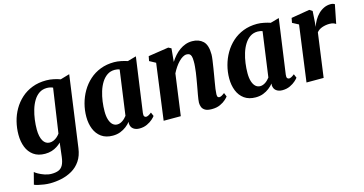

<svg xmlns="http://www.w3.org/2000/svg" viewBox="-83 -935 2950 1558"><g transform="rotate(-15 1392.5 -156.0)"><path d="M472.5 35.5Q464 98.5 435.2 140.5Q406.5 182.5 364.5 206.8Q322.5 231 274.2 241.5Q226 252 178.5 252Q153.5 252 127 248.2Q100.5 244.5 78.8 239.2Q57 234 46.5 228.5L72.5 128.5Q79.5 136 101 148.2Q122.5 160.5 151.5 170.5Q180.5 180.5 209 180.5Q243.5 180.5 267 171.2Q290.5 162 304.2 137.8Q318 113.5 323.5 69L337.5 -47.5Q322.5 -32.5 302.2 -19.2Q282 -6 256.8 2Q231.5 10 201 10Q142.5 10 104.5 -17.5Q66.5 -45 48.5 -91.2Q30.5 -137.5 30.5 -195Q30.5 -250 43.8 -303.8Q57 -357.5 84 -404.2Q111 -451 151 -487Q191 -523 243.5 -543.2Q296 -563.5 361.5 -563.5Q392.5 -563.5 424.8 -556.5Q457 -549.5 478.5 -541L555.5 -563.5ZM401 -492Q391.5 -496.5 378.2 -499.5Q365 -502.5 351 -502.5Q313.5 -502.5 285.8 -483.8Q258 -465 238.8 -433Q219.5 -401 207.8 -361.2Q196 -321.5 190.5 -279.5Q185 -237.5 185 -198.5Q185 -167.5 190.2 -143.2Q195.5 -119 205.2 -102.2Q215 -85.5 229 -77Q243 -68.5 260 -68.5Q278 -68.5 294 -75.8Q310 -83 323.5 -95Q337 -107 346.5 -120.5Z M1051.5 -105Q1049 -84.5 1054.5 -76.2Q1060 -68 1070.5 -68Q1078 -68 1088.5 -73Q1099 -78 1115.5 -91L1129 -59Q1123 -50 1104.8 -33.5Q1086.5 -17 1058 -3.5Q1029.5 10 993.5 10Q962 10 941.8 -5.5Q921.5 -21 919.5 -51L921 -65.5Q906 -46.5 883.8 -29.2Q861.5 -12 833.2 -1Q805 10 769.5 10Q712 10 674.2 -17.2Q636.5 -44.5 618.2 -90.5Q600 -136.5 600 -192.5Q600 -248.5 614.2 -302.2Q628.5 -356 656 -403.2Q683.5 -450.5 723.8 -486.8Q764 -523 816.2 -543.2Q868.5 -563.5 931.5 -563.5Q959.5 -563.5 990.5 -557Q1021.5 -550.5 1043 -543L1115.5 -563.5ZM961 -494.5Q952 -498.5 941.8 -500.2Q931.5 -502 920.5 -502Q884.5 -502 857.2 -483.5Q830 -465 810.2 -433.5Q790.5 -402 778.2 -362.2Q766 -322.5 760.2 -279.8Q754.5 -237 754.5 -196.5Q754.5 -155.5 763.8 -126.8Q773 -98 789.5 -83.2Q806 -68.5 828 -68.5Q840.5 -68.5 851.8 -72.8Q863 -77 873.2 -84Q883.5 -91 892.5 -100.2Q901.5 -109.5 909 -119Z M1401 -440Q1417.5 -466.5 1437.5 -489Q1457.5 -511.5 1481 -528.2Q1504.5 -545 1531 -554.5Q1557.5 -564 1587.5 -564Q1643.5 -564 1678 -531.5Q1712.5 -499 1712.5 -419.5Q1712.5 -403 1708.2 -372.2Q1704 -341.5 1698.5 -307.8Q1693 -274 1688.5 -247Q1684.5 -221.5 1679.5 -194Q1674.5 -166.5 1671 -140.8Q1667.5 -115 1667 -96.5Q1667 -78.5 1672.5 -73.2Q1678 -68 1684.5 -68Q1693 -68 1703 -73Q1713 -78 1729.5 -90.5L1742.5 -58.5Q1737.5 -51 1719.5 -34.2Q1701.5 -17.5 1672 -3.8Q1642.5 10 1601.5 10Q1564.5 10 1545.5 -1.2Q1526.5 -12.5 1519.5 -30.2Q1512.5 -48 1512.5 -67Q1513 -78.5 1515.2 -95.5Q1517.5 -112.5 1521.2 -133Q1525 -153.5 1529 -175.2Q1533 -197 1536.5 -217Q1540 -238 1544.2 -261.8Q1548.5 -285.5 1551.8 -310.2Q1555 -335 1557.2 -358.8Q1559.5 -382.5 1559 -403Q1559 -430.5 1554.5 -445.2Q1550 -460 1540.8 -466Q1531.5 -472 1516.5 -472Q1500.5 -472 1483.5 -462Q1466.5 -452 1449.5 -434.5Q1432.5 -417 1417.2 -394.5Q1402 -372 1389.5 -347L1342 0H1198L1261 -470.5L1209 -498.5L1216.5 -538L1387.5 -564L1411.5 -551.5Z M2252 -105Q2249.5 -84.5 2255 -76.2Q2260.5 -68 2271 -68Q2278.5 -68 2289 -73Q2299.5 -78 2316 -91L2329.5 -59Q2323.5 -50 2305.2 -33.5Q2287 -17 2258.5 -3.5Q2230 10 2194 10Q2162.5 10 2142.2 -5.5Q2122 -21 2120 -51L2121.5 -65.5Q2106.5 -46.5 2084.2 -29.2Q2062 -12 2033.8 -1Q2005.5 10 1970 10Q1912.5 10 1874.8 -17.2Q1837 -44.5 1818.8 -90.5Q1800.5 -136.5 1800.5 -192.5Q1800.5 -248.5 1814.8 -302.2Q1829 -356 1856.5 -403.2Q1884 -450.5 1924.2 -486.8Q1964.5 -523 2016.8 -543.2Q2069 -563.5 2132 -563.5Q2160 -563.5 2191 -557Q2222 -550.5 2243.5 -543L2316 -563.5ZM2161.5 -494.5Q2152.5 -498.5 2142.2 -500.2Q2132 -502 2121 -502Q2085 -502 2057.8 -483.5Q2030.5 -465 2010.8 -433.5Q1991 -402 1978.8 -362.2Q1966.5 -322.5 1960.8 -279.8Q1955 -237 1955 -196.5Q1955 -155.5 1964.2 -126.8Q1973.5 -98 1990 -83.2Q2006.5 -68.5 2028.5 -68.5Q2041 -68.5 2052.2 -72.8Q2063.5 -77 2073.8 -84Q2084 -91 2093 -100.2Q2102 -109.5 2109.5 -119Z M2398 0 2461.5 -470.5 2409.5 -498 2417 -537.5 2572 -563.5 2596.5 -547.5 2590.5 -456.5 2587 -416.5Q2595.5 -444 2610.8 -470.5Q2626 -497 2647.2 -518Q2668.5 -539 2694.5 -551.2Q2720.5 -563.5 2751 -563.5Q2763.5 -563.5 2772.2 -560.5Q2781 -557.5 2785 -554.5L2753.5 -396Q2750 -400 2736 -405.8Q2722 -411.5 2700 -411.5Q2684 -411.5 2668.2 -408.8Q2652.5 -406 2638.2 -401Q2624 -396 2612.2 -388Q2600.5 -380 2592.5 -369.5L2542 0Z"/></g></svg>

Font: Merriweather 28pt ExtraBold
Style: Italic
Weight: 800
Italic angle: -7.8°
Version: Version 2.101